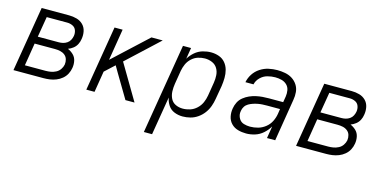

<svg xmlns="http://www.w3.org/2000/svg" viewBox="-72 -923 3023 1512"><g transform="rotate(15 1440.0 -166.5)"><path d="M29 0H274Q299 0 324.5 -3.5Q350 -7 375.5 -17Q401 -27 422.5 -45Q444 -63 456.5 -87Q469 -111 473 -137Q478 -166 472 -194.5Q466 -223 446 -242.5Q426 -262 400 -273Q422 -281 441 -296Q460 -311 470.5 -332Q481 -353 484 -375Q490 -407 483.5 -438.5Q477 -470 455.5 -491.5Q434 -513 403.5 -521.5Q373 -530 341 -530H117ZM146 -304 174 -471H341Q365 -471 386 -461Q407 -451 415 -429Q423 -407 419 -383Q416 -366 407.5 -349.5Q399 -333 383.5 -322.5Q368 -312 351 -308Q334 -304 317 -304ZM106 -60 136 -245H301Q324 -245 345 -240.5Q366 -236 382.5 -223Q399 -210 405 -189.5Q411 -169 408 -147Q404 -126 391 -107Q378 -88 357.5 -77.5Q337 -67 316 -63.5Q295 -60 274 -60Z M623 0H690L718 -172L797 -245L829 -190L942 0H1016L845 -289L1104 -530H1012L735 -273L777 -530H711Z M1147 205H1214L1266 -108Q1272 -75 1290.5 -46.5Q1309 -18 1341 -5Q1373 8 1409 8Q1440 8 1471.5 0Q1503 -8 1531 -27.5Q1559 -47 1579 -74Q1599 -101 1610 -131.5Q1621 -162 1626 -193L1645 -303Q1650 -337 1650.5 -370.5Q1651 -404 1642.5 -435.5Q1634 -467 1613.5 -491.5Q1593 -516 1562 -527Q1531 -538 1497 -538Q1464 -538 1429.5 -528Q1395 -518 1367 -494Q1339 -470 1320 -439L1335 -530H1269ZM1394 -52Q1362 -52 1335 -65Q1308 -78 1295 -105Q1282 -132 1281 -163Q1280 -194 1285 -225L1303 -335Q1308 -363 1320 -390.5Q1332 -418 1355 -439.5Q1378 -461 1406.5 -470Q1435 -479 1463 -479Q1494 -479 1522 -467Q1550 -455 1565 -430Q1580 -405 1582 -374.5Q1584 -344 1579 -313L1561 -203Q1556 -173 1543.5 -144.5Q1531 -116 1507 -93.5Q1483 -71 1453.5 -61.5Q1424 -52 1394 -52Z M1927 8Q1962 8 1998 -3Q2034 -14 2063.5 -40Q2093 -66 2112 -99L2096 0H2163L2219 -344Q2225 -377 2222 -409Q2219 -441 2202 -467Q2185 -493 2159 -509.5Q2133 -526 2101 -532Q2069 -538 2037 -538Q2002 -538 1966 -530Q1930 -522 1898 -501Q1866 -480 1845.5 -448.5Q1825 -417 1818 -381H1884Q1891 -413 1916 -437.5Q1941 -462 1973 -470.5Q2005 -479 2036 -479Q2063 -479 2088 -472.5Q2113 -466 2131 -448.5Q2149 -431 2153.5 -405.5Q2158 -380 2154 -354L2146 -306H2031Q2005 -306 1978.5 -304Q1952 -302 1925.5 -296Q1899 -290 1874 -279Q1849 -268 1826.5 -250Q1804 -232 1791.5 -207Q1779 -182 1775 -156Q1769 -122 1776 -89Q1783 -56 1805.5 -33Q1828 -10 1860 -1Q1892 8 1927 8ZM1943 -52Q1917 -52 1892 -59.5Q1867 -67 1853.5 -89Q1840 -111 1840 -136Q1840 -145 1842 -154Q1845 -173 1855.5 -189.5Q1866 -206 1883.5 -216Q1901 -226 1919.5 -232Q1938 -238 1956.5 -241.5Q1975 -245 1993.5 -246Q2012 -247 2031 -247H2136L2130 -207Q2125 -175 2110 -144.5Q2095 -114 2067.5 -92Q2040 -70 2007.5 -61Q1975 -52 1943 -52Z M2333 0H2578Q2603 0 2628.5 -3.5Q2654 -7 2679.5 -17Q2705 -27 2726.5 -45Q2748 -63 2760.5 -87Q2773 -111 2777 -137Q2782 -166 2776 -194.5Q2770 -223 2750 -242.5Q2730 -262 2704 -273Q2726 -281 2745 -296Q2764 -311 2774.5 -332Q2785 -353 2788 -375Q2794 -407 2787.5 -438.5Q2781 -470 2759.5 -491.5Q2738 -513 2707.5 -521.5Q2677 -530 2645 -530H2421ZM2450 -304 2478 -471H2645Q2669 -471 2690 -461Q2711 -451 2719 -429Q2727 -407 2723 -383Q2720 -366 2711.5 -349.5Q2703 -333 2687.5 -322.5Q2672 -312 2655 -308Q2638 -304 2621 -304ZM2410 -60 2440 -245H2605Q2628 -245 2649 -240.5Q2670 -236 2686.5 -223Q2703 -210 2709 -189.5Q2715 -169 2712 -147Q2708 -126 2695 -107Q2682 -88 2661.5 -77.5Q2641 -67 2620 -63.5Q2599 -60 2578 -60Z"/></g></svg>

Font: Iosevka Sparkle Light Oblique
Style: Regular
Weight: 300
Italic angle: -9°
Designer: Belleve Invis
Foundry: Belleve Invis
Version: Version 4.5.0; ttfautohint (v1.8.3)